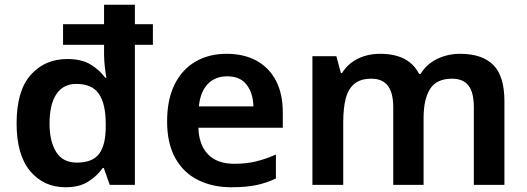

<svg xmlns="http://www.w3.org/2000/svg" viewBox="-20 -780 2222 810"><path d="M257 10Q164 10 107 -58.5Q50 -127 50 -259Q50 -397 109.5 -464Q169 -531 264 -531Q324 -531 362 -508Q400 -485 424 -452H429Q426 -465 422.5 -495Q419 -525 419 -552V-591H246V-678H419V-760H549V-678H625V-591H549V0H443L418 -71H413Q390 -38 352.5 -14Q315 10 257 10ZM304 -94Q371 -94 398.5 -131.5Q426 -169 426 -244V-259Q426 -341 397.5 -383.5Q369 -426 302 -426Q247 -426 218 -383Q189 -340 189 -258Q189 -184 217 -139Q245 -94 304 -94Z M936 -553Q1010 -553 1063 -523.5Q1116 -494 1144.5 -439Q1173 -384 1173 -306V-241H817Q819 -169 857.5 -129Q896 -89 968 -89Q1019 -89 1060 -99Q1101 -109 1144 -128V-27Q1104 -8 1061 1Q1018 10 956 10Q877 10 815.5 -20.5Q754 -51 719.5 -113Q685 -175 685 -268Q685 -360 716.5 -423.5Q748 -487 804.5 -520Q861 -553 936 -553ZM938 -458Q887 -458 856 -425Q825 -392 819 -331H1049Q1048 -386 1021 -422Q994 -458 938 -458Z M1921 -553Q2014 -553 2061 -506Q2108 -459 2108 -353V0H1979V-327Q1979 -390 1956.5 -419Q1934 -448 1887 -448Q1822 -448 1794.5 -405Q1767 -362 1767 -281V0H1639V-327Q1639 -389 1616 -418.5Q1593 -448 1547 -448Q1501 -448 1475 -426.5Q1449 -405 1438.5 -364Q1428 -323 1428 -264V0H1298V-543H1399L1418 -472H1423Q1439 -498 1463 -516Q1487 -534 1517.5 -543.5Q1548 -553 1584 -553Q1645 -553 1686 -531.5Q1727 -510 1748 -468H1754Q1780 -510 1824.5 -531.5Q1869 -553 1921 -553Z"/></svg>

Font: Noto Sans Syriac Eastern SemiBold
Style: Regular
Weight: 600
Designer: Patrick Giasson and the Monotype Design Team
Foundry: Monotype Imaging Inc.
Version: Version 3.001